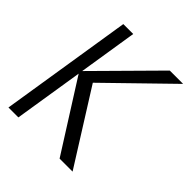

<svg xmlns="http://www.w3.org/2000/svg" viewBox="-197 -859 993 993"><g transform="rotate(45 300.0 -362.5)"><path d="M154.5 -380.5 94 0H21.5L136.5 -725H209L158 -403L476.5 -725H574L239.5 -399L490.5 0H395.5Z"/></g></svg>

Font: JuliaMono Light
Style: Italic
Weight: 300
Italic angle: -9°
Monospace: yes
Designer: cormullion
Foundry: corm
Version: Version 0.054; ttfautohint (v1.8.4)